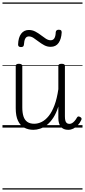

<svg xmlns="http://www.w3.org/2000/svg" viewBox="-20 -1030 686 1550"><path d="M250 18Q209 18 176.5 1Q144 -16 125.5 -54.5Q107 -93 107 -156V-496Q107 -506 113 -510.5Q119 -515 132 -515Q146 -515 153 -510.5Q160 -506 160 -496V-163Q160 -120 169.5 -90.5Q179 -61 200.5 -46Q222 -31 256 -31Q287 -31 317 -46Q347 -61 373.5 -94Q400 -127 420 -180.5Q440 -234 451 -310V-497Q451 -507 457.5 -511Q464 -515 478 -515Q491 -515 497.5 -511Q504 -507 504 -497V-91Q504 -72 507 -58.5Q510 -45 518 -37.5Q526 -30 540 -30Q551 -30 561 -35.5Q571 -41 581.5 -52.5Q592 -64 602 -82Q607 -90 613.5 -90Q620 -90 628 -85Q636 -81 638 -74.5Q640 -68 636 -61Q625 -37 608 -19Q591 -1 571.5 8.5Q552 18 531 18Q511 18 496.5 12Q482 6 472 -6Q462 -18 456.5 -35.5Q451 -53 451 -77V-170Q434 -116 410.5 -80Q387 -44 360 -22.5Q333 -1 304.5 8.5Q276 18 250 18ZM149 -650Q126 -650 126 -671Q128 -728 151 -758Q174 -788 213 -788Q241 -788 265.5 -775Q290 -762 310.5 -746Q331 -730 350.5 -717.5Q370 -705 389 -705Q409 -705 419 -721.5Q429 -738 430 -771Q433 -790 454 -790Q468 -790 473 -785Q478 -780 478 -768Q475 -715 453 -683.5Q431 -652 389 -652Q361 -652 337 -665Q313 -678 291.5 -694.5Q270 -711 251 -723.5Q232 -736 213 -736Q194 -736 184.5 -719.5Q175 -703 173 -669Q172 -659 166.5 -654.5Q161 -650 149 -650ZM0 490H646V500H0ZM0 -20H646V0H0ZM0 -505H646V-500H0ZM0 -1010H646V-1000H0Z"/></svg>

Font: Playwrite PE Guides
Style: Regular
Weight: 400
Designer: Veronika Burian, José Scaglione
Foundry: TypeTogether
Version: Version 1.003